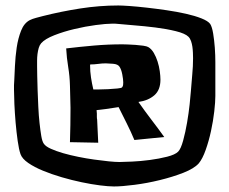

<svg xmlns="http://www.w3.org/2000/svg" viewBox="-20 -757 824 690"><path d="M753.9 -494.1V-412.1Q753.9 -390.6 750 -356.4Q746.1 -322.3 738.3 -286.1Q730.5 -250 719.2 -218.3Q708 -186.5 694.3 -169.9Q677.7 -151.4 639.2 -136.2Q600.6 -121.1 554.7 -109.9Q508.8 -98.6 463.4 -92.8Q418 -86.9 389.6 -86.9Q370.1 -86.9 339.4 -90.8Q308.6 -94.7 273.4 -102.1Q238.3 -109.4 201.7 -120.1Q165 -130.9 134.3 -143.6Q103.5 -156.2 81.5 -171.4Q59.6 -186.5 53.7 -203.1Q47.9 -219.7 43.5 -251Q39.1 -282.2 36.1 -316.4Q33.2 -350.6 31.7 -382.8Q30.3 -415 30.3 -434.6Q30.3 -443.4 30.3 -451.2Q30.3 -459 31.2 -466.8Q32.2 -487.3 33.7 -520Q35.2 -552.7 40 -585.9Q44.9 -619.1 55.7 -646.5Q66.4 -673.8 86.9 -684.6Q96.7 -689.5 109.9 -692.9Q123 -696.3 133.8 -699.2Q199.2 -715.8 268.6 -726.6Q337.9 -737.3 405.3 -737.3Q418 -737.3 445.8 -735.4Q473.6 -733.4 507.8 -729.5Q542 -725.6 579.1 -720.2Q616.2 -714.8 648.4 -707.5Q680.7 -700.2 704.1 -690.9Q727.5 -681.6 735.4 -670.9Q742.2 -660.2 746.1 -636.2Q750 -612.3 752 -585.4Q753.9 -558.6 753.9 -533.2Q753.9 -507.8 753.9 -494.1ZM673.8 -547.9Q673.8 -556.6 673.3 -567.4Q672.9 -578.1 671.4 -588.9Q669.9 -599.6 666.5 -609.4Q663.1 -619.1 657.2 -625Q645.5 -636.7 611.8 -645Q578.1 -653.3 538.6 -658.2Q499 -663.1 461.9 -666Q424.8 -668.9 406.2 -670.9Q400.4 -671.9 394 -671.9Q387.7 -671.9 381.8 -671.9Q361.3 -671.9 324.2 -667Q287.1 -662.1 248 -652.8Q209 -643.6 175.3 -630.4Q141.6 -617.2 127.9 -601.6Q122.1 -594.7 119.1 -584.5Q116.2 -574.2 114.7 -562.5Q113.3 -550.8 113.3 -539.6Q113.3 -528.3 113.3 -519.5Q113.3 -506.8 113.8 -483.9Q114.3 -460.9 115.2 -432.1Q116.2 -403.3 117.7 -372.6Q119.1 -341.8 122.1 -314.9Q125 -288.1 128.4 -268.1Q131.8 -248 137.7 -240.2Q144.5 -230.5 163.1 -222.2Q181.6 -213.9 207 -206.5Q232.4 -199.2 261.2 -193.4Q290 -187.5 318.4 -183.6Q346.7 -179.7 370.6 -177.2Q394.5 -174.8 409.2 -174.8Q423.8 -174.8 454.6 -176.3Q485.4 -177.7 518.6 -182.1Q551.8 -186.5 580.6 -193.8Q609.4 -201.2 620.1 -211.9Q629.9 -221.7 638.2 -252Q646.5 -282.2 652.3 -316.4Q658.2 -350.6 661.6 -382.8Q665 -415 666 -429.7Q668 -459 670.9 -488.8Q673.8 -518.6 673.8 -547.9ZM570.3 -264.6 462.9 -253.9Q450.2 -284.2 435.5 -313.5Q420.9 -342.8 406.2 -372.1Q376 -367.2 360.4 -365.2Q344.7 -363.3 336.9 -362.3L327.1 -361.3Q328.1 -354.5 328.1 -348.6Q328.1 -343.8 328.1 -337.4Q328.1 -331.1 329.1 -327.1L333 -244.1L231.4 -246.1Q232.4 -277.3 232.9 -307.6Q233.4 -337.9 233.4 -369.1Q233.4 -389.6 232.4 -409.7Q231.4 -429.7 231.4 -449.2Q230.5 -483.4 225.1 -516.1Q219.7 -548.8 217.8 -583Q267.6 -588.9 317.9 -593.3Q368.2 -597.7 419.9 -597.7Q425.8 -597.7 439 -597.2Q452.1 -596.7 466.8 -595.7Q481.4 -594.7 494.6 -592.8Q507.8 -590.8 512.7 -587.9Q524.4 -581.1 532.7 -566.9Q541 -552.7 546.4 -535.6Q551.8 -518.6 554.2 -501Q556.6 -483.4 556.6 -470.7Q556.6 -433.6 534.7 -414.6Q512.7 -395.5 477.5 -390.6Q500 -358.4 523.9 -327.1Q547.9 -295.9 570.3 -264.6ZM422.9 -460.9Q422.9 -471.7 419.4 -489.7Q416 -507.8 409.2 -517.6Q403.3 -526.4 386.2 -527.8Q369.1 -529.3 360.4 -529.3Q346.7 -529.3 332.5 -527.3Q318.4 -525.4 304.7 -525.4Q303.7 -524.4 303.7 -522.5Q303.7 -500 307.1 -478Q310.5 -456.1 315.4 -435.5Q318.4 -435.5 334 -435.5Q349.6 -435.5 368.2 -436.5Q386.7 -437.5 401.9 -439Q417 -440.4 418.9 -443.4Q421.9 -447.3 422.4 -451.7Q422.9 -456.1 422.9 -460.9Z"/></svg>

Font: Slackey
Style: Regular
Weight: 400
Designer: Squid
Foundry: Font Diner, Inc DBA Sideshow
Version: Version 1.001